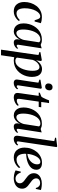

<svg xmlns="http://www.w3.org/2000/svg" viewBox="1254 -2111 1110 3658"><g transform="rotate(90 1809.0 -282.0)"><path d="M196 10.5Q110.5 10.5 64.2 -44.2Q18 -99 18 -190Q18 -253.5 37.2 -313.2Q56.5 -373 93.5 -421Q130.5 -469 184.5 -497.2Q238.5 -525.5 307.5 -525.5Q334.5 -525.5 366.5 -520.2Q398.5 -515 422 -504.5L389.5 -386.5L366 -387.5Q354 -428.5 343.8 -451.8Q333.5 -475 321.8 -484.5Q310 -494 291.5 -494Q262.5 -494 235 -471.8Q207.5 -449.5 185.5 -409.2Q163.5 -369 150.5 -314.5Q137.5 -260 137.5 -195.5Q138 -148.5 148.2 -114Q158.5 -79.5 179.2 -60.5Q200 -41.5 231.5 -41.5Q257.5 -41.5 281 -50Q304.5 -58.5 325.8 -73Q347 -87.5 365 -106.5L378 -82.5Q360.5 -59.5 333.8 -38.2Q307 -17 272.5 -3.2Q238 10.5 196 10.5Z M833 -82.5Q830 -61 835.5 -53Q841 -45 851.5 -45Q861 -45 873.2 -51.8Q885.5 -58.5 898 -73.5L909.5 -53Q901 -40.5 884 -25.5Q867 -10.5 843.2 0Q819.5 10.5 789.5 10.5Q755 10.5 739.8 -10.2Q724.5 -31 728 -64.5L736 -113.5Q723.5 -82 699.8 -53.5Q676 -25 645 -7.2Q614 10.5 578.5 10.5Q534.5 10.5 499.8 -11.2Q465 -33 445.2 -74.5Q425.5 -116 425.5 -176Q425.5 -228 438.8 -278.8Q452 -329.5 477.8 -373.8Q503.5 -418 541.2 -452.2Q579 -486.5 628 -505.8Q677 -525 736.5 -525Q765 -525 790.2 -518.8Q815.5 -512.5 836 -502L901 -521ZM786 -469.5Q780 -481 766.5 -488.8Q753 -496.5 732 -496.5Q692.5 -496.5 661.8 -476.5Q631 -456.5 608.2 -422.8Q585.5 -389 571 -346.2Q556.5 -303.5 549.2 -258Q542 -212.5 542 -169.5Q542 -122.5 550.8 -93.8Q559.5 -65 575 -52Q590.5 -39 610.5 -39Q630 -39 649.8 -49.8Q669.5 -60.5 687.2 -79.8Q705 -99 719 -125Q733 -151 741 -181.5Z M926 253.5 1029 -459 971 -478.5 974 -497 1124.5 -524 1143 -511 1129.5 -413.5Q1145.5 -447 1171 -472.8Q1196.5 -498.5 1228 -513Q1259.5 -527.5 1293 -527.5Q1342.5 -527.5 1376.5 -505Q1410.5 -482.5 1428 -439.8Q1445.5 -397 1445.5 -336Q1445.5 -285.5 1432.2 -235.8Q1419 -186 1393 -141.5Q1367 -97 1329 -62.8Q1291 -28.5 1242 -9Q1193 10.5 1133.5 10.5Q1117.5 10.5 1101.2 8Q1085 5.5 1070 2L1032.5 253.5ZM1077.5 -50Q1085.5 -36.5 1100.5 -28Q1115.5 -19.5 1138.5 -19.5Q1177 -19.5 1207.5 -39.8Q1238 -60 1260.8 -94Q1283.5 -128 1298.8 -170.8Q1314 -213.5 1321.5 -259.2Q1329 -305 1329 -348Q1329 -390 1321.2 -419.2Q1313.5 -448.5 1298 -463.8Q1282.5 -479 1258 -479Q1231.5 -479 1203.5 -460.8Q1175.5 -442.5 1153.2 -412.8Q1131 -383 1120.5 -348Z M1557 11Q1538.5 11 1523.2 4Q1508 -3 1500.2 -18.5Q1492.5 -34 1496 -59.5Q1497 -70 1501.8 -99.2Q1506.5 -128.5 1513 -170.8Q1519.5 -213 1527 -262.2Q1534.5 -311.5 1542 -362.2Q1549.5 -413 1555.5 -458.5L1496 -478.5L1499 -497L1652.5 -524L1671.5 -510.5L1606.5 -78.5Q1603.5 -59.5 1609.8 -52.5Q1616 -45.5 1624.5 -45.5Q1635 -45.5 1645 -51.2Q1655 -57 1670 -73L1681 -51.5Q1670.5 -37 1652.8 -22.5Q1635 -8 1611.2 1.5Q1587.5 11 1557 11ZM1628 -587.5Q1600.5 -587.5 1585 -605.2Q1569.5 -623 1569.5 -647.5Q1569.5 -683.5 1589 -706Q1608.5 -728.5 1641 -728.5Q1671.5 -728.5 1686.5 -710.5Q1701.5 -692.5 1701.5 -669Q1701.5 -634 1682 -610.8Q1662.5 -587.5 1628 -587.5Z M1874.5 -177.5Q1870.5 -151.5 1868 -132.8Q1865.5 -114 1864.2 -100.8Q1863 -87.5 1863 -76.5Q1863 -60.5 1872 -53.8Q1881 -47 1895 -47Q1919 -47 1942.2 -57.5Q1965.5 -68 1984 -85.5L1994 -61Q1974.5 -37.5 1947.2 -21.5Q1920 -5.5 1890.2 2.5Q1860.5 10.5 1833.5 10.5Q1795.5 10.5 1772.5 -7.5Q1749.5 -25.5 1751 -63.5Q1751.5 -70.5 1752.8 -82Q1754 -93.5 1756 -109.2Q1758 -125 1760.8 -144.5Q1763.5 -164 1767 -187L1806.5 -464.5H1744L1747.5 -486L1820.5 -514.5Q1832 -527 1845.8 -554Q1859.5 -581 1872 -610.8Q1884.5 -640.5 1892 -661.5H1944L1923 -512.5H2024L2017 -464.5H1916Z M2435 -82.5Q2432 -61 2437.5 -53Q2443 -45 2453.5 -45Q2463 -45 2475.2 -51.8Q2487.5 -58.5 2500 -73.5L2511.5 -53Q2503 -40.5 2486 -25.5Q2469 -10.5 2445.2 0Q2421.5 10.5 2391.5 10.5Q2357 10.5 2341.8 -10.2Q2326.5 -31 2330 -64.5L2338 -113.5Q2325.5 -82 2301.8 -53.5Q2278 -25 2247 -7.2Q2216 10.5 2180.5 10.5Q2136.5 10.5 2101.8 -11.2Q2067 -33 2047.2 -74.5Q2027.5 -116 2027.5 -176Q2027.5 -228 2040.8 -278.8Q2054 -329.5 2079.8 -373.8Q2105.5 -418 2143.2 -452.2Q2181 -486.5 2230 -505.8Q2279 -525 2338.5 -525Q2367 -525 2392.2 -518.8Q2417.5 -512.5 2438 -502L2503 -521ZM2388 -469.5Q2382 -481 2368.5 -488.8Q2355 -496.5 2334 -496.5Q2294.5 -496.5 2263.8 -476.5Q2233 -456.5 2210.2 -422.8Q2187.5 -389 2173 -346.2Q2158.5 -303.5 2151.2 -258Q2144 -212.5 2144 -169.5Q2144 -122.5 2152.8 -93.8Q2161.5 -65 2177 -52Q2192.5 -39 2212.5 -39Q2232 -39 2251.8 -49.8Q2271.5 -60.5 2289.2 -79.8Q2307 -99 2321 -125Q2335 -151 2343 -181.5Z M2674 -75.5Q2672.5 -59.5 2678 -52.5Q2683.5 -45.5 2692.5 -45.5Q2702 -45.5 2713.8 -51.8Q2725.5 -58 2740.5 -74L2751 -54Q2738.5 -36.5 2720 -21.8Q2701.5 -7 2678 2Q2654.5 11 2626 11Q2608.5 11 2594.8 4.8Q2581 -1.5 2573.5 -15.2Q2566 -29 2566 -51.5Q2566 -56 2567 -64Q2568 -72 2569.2 -82.2Q2570.5 -92.5 2572 -102.5L2669.5 -761L2602.5 -777L2606.5 -796L2767.5 -817L2782.5 -806Z M3181 -89.5Q3165.5 -68 3136.5 -44.8Q3107.5 -21.5 3067.5 -5.5Q3027.5 10.5 2979.5 10.5Q2932 10.5 2896.5 -5.5Q2861 -21.5 2837.8 -49.8Q2814.5 -78 2803.2 -114.8Q2792 -151.5 2792 -193Q2792 -261 2813.8 -321.2Q2835.5 -381.5 2874.5 -427.8Q2913.5 -474 2966.5 -500.5Q3019.5 -527 3082 -527Q3127.5 -527 3156.5 -513.5Q3185.5 -500 3200 -476.5Q3214.5 -453 3214.5 -422Q3214.5 -380.5 3196.5 -348.8Q3178.5 -317 3147.2 -294Q3116 -271 3076.8 -256Q3037.5 -241 2994.5 -233.5Q2951.5 -226 2910 -225Q2907.5 -190 2912.5 -157.2Q2917.5 -124.5 2930.2 -98.5Q2943 -72.5 2965 -57.5Q2987 -42.5 3019.5 -42.5Q3049.5 -42.5 3075.8 -51.5Q3102 -60.5 3125 -76.8Q3148 -93 3167 -113.5ZM3063 -496Q3032.5 -496 3006.8 -475Q2981 -454 2961 -418.5Q2941 -383 2928.2 -338.8Q2915.5 -294.5 2911 -248.5Q2945 -252 2975.2 -263Q3005.5 -274 3030.5 -291.8Q3055.5 -309.5 3073.5 -331.8Q3091.5 -354 3101.2 -380.2Q3111 -406.5 3111 -435Q3111 -466 3099 -481Q3087 -496 3063 -496Z M3579.5 -409.5H3561.5Q3555.5 -442.5 3531.5 -467Q3507.5 -491.5 3468 -491.5Q3442.5 -491.5 3422.2 -482.8Q3402 -474 3390.2 -457.2Q3378.5 -440.5 3378 -417Q3378 -393 3389.2 -373.2Q3400.5 -353.5 3419.8 -336.5Q3439 -319.5 3463.5 -303Q3496.5 -280.5 3521.2 -258.5Q3546 -236.5 3560.5 -210.5Q3575 -184.5 3575 -149.5Q3575 -110 3559.2 -80Q3543.5 -50 3515.8 -30Q3488 -10 3451.5 0.5Q3415 11 3373.5 11Q3344 11 3314 5.5Q3284 0 3260.5 -8Q3237 -16 3226.5 -24L3250 -123.5H3267Q3276 -96.5 3291.5 -73.5Q3307 -50.5 3329.8 -36.5Q3352.5 -22.5 3382 -22.5Q3407 -22.5 3427.5 -32.5Q3448 -42.5 3460 -61Q3472 -79.5 3472 -104.5Q3472 -130 3459.5 -149.5Q3447 -169 3426.2 -186.2Q3405.5 -203.5 3379.5 -221Q3355.5 -237.5 3332.5 -258.2Q3309.5 -279 3294.8 -306.2Q3280 -333.5 3280 -370.5Q3280 -418.5 3306 -452.8Q3332 -487 3377 -505.5Q3422 -524 3479.5 -524Q3503.5 -524 3527.2 -521.2Q3551 -518.5 3570.2 -514.5Q3589.5 -510.5 3600.5 -506.5Z"/></g></svg>

Font: Merriweather 120pt Medium
Style: Italic
Weight: 500
Italic angle: -7.8°
Version: Version 2.101